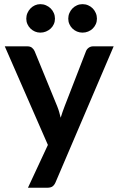

<svg xmlns="http://www.w3.org/2000/svg" viewBox="-20 -736 568 924"><path d="M527 -513 247.5 141Q242 154 233.2 160.8Q224.5 167.5 206.5 167.5H114.5L210.5 -38.5L3 -513H111.5Q126 -513 134.2 -506Q142.5 -499 146.5 -490L255.5 -224Q261 -210.5 264.8 -197Q268.5 -183.5 272 -169.5Q276.5 -183.5 281 -197.2Q285.5 -211 291 -224.5L394 -490Q398 -500 407.2 -506.5Q416.5 -513 428 -513ZM244.5 -646Q244.5 -632 239 -619.8Q233.5 -607.5 223.8 -598.5Q214 -589.5 201.2 -584.2Q188.5 -579 174 -579Q160.5 -579 148.2 -584.2Q136 -589.5 126.8 -598.5Q117.5 -607.5 112 -619.8Q106.5 -632 106.5 -646Q106.5 -660.5 112 -673.2Q117.5 -686 126.8 -695.5Q136 -705 148.2 -710.5Q160.5 -716 174 -716Q188.5 -716 201.2 -710.5Q214 -705 223.8 -695.5Q233.5 -686 239 -673.2Q244.5 -660.5 244.5 -646ZM446.5 -646Q446.5 -632 441 -619.8Q435.5 -607.5 426.2 -598.5Q417 -589.5 404.2 -584.2Q391.5 -579 377 -579Q363 -579 350.5 -584.2Q338 -589.5 328.8 -598.5Q319.5 -607.5 314 -619.8Q308.5 -632 308.5 -646Q308.5 -660.5 314 -673.2Q319.5 -686 328.8 -695.5Q338 -705 350.5 -710.5Q363 -716 377 -716Q391.5 -716 404.2 -710.5Q417 -705 426.2 -695.5Q435.5 -686 441 -673.2Q446.5 -660.5 446.5 -646Z"/></svg>

Font: LatoLatin
Style: Bold
Weight: 700
Designer: Lukasz Dziedzic with Adam Twardoch and Botio Nikoltchev
Foundry: tyPoland Lukasz Dziedzic
Version: Version 2.015; 2015-08-06; http://www.latofonts.com/